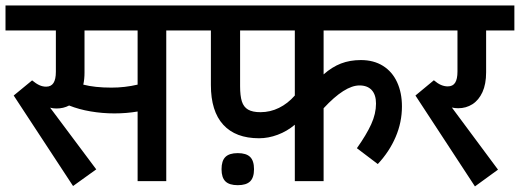

<svg xmlns="http://www.w3.org/2000/svg" viewBox="-29 -648 1861 687"><path d="M660.6 -539.1H565.9V0H463.4V-249Q423.3 -242.2 380.4 -242.2Q337.4 -242.2 295.7 -249.3Q253.9 -256.3 218.3 -270.5Q198.2 -259.8 172.9 -259.8Q160.6 -259.8 150.4 -262.7L315.4 -42L232.4 17.6L20 -306.2L85.9 -360.4Q100.1 -348.6 111.8 -343.3Q123.5 -337.9 136.2 -337.9Q153.8 -337.9 162.4 -351.1Q170.9 -364.3 170.9 -391.1V-539.1H-9.3V-628.4H660.6ZM463.4 -539.1H273.4V-388.2Q273.4 -364.3 269 -345.2Q310.1 -334.5 370.1 -334.5Q417.5 -334.5 463.4 -345.2Z M1128.9 -539.1V-381.8Q1158.7 -408.2 1190.9 -420.7Q1223.1 -433.1 1262.2 -433.1Q1308.1 -433.1 1341.3 -412.4Q1374.5 -391.6 1391.8 -354Q1409.2 -316.4 1409.2 -267.1Q1409.2 -210.4 1386.7 -158Q1364.3 -105.5 1322.8 -61L1248 -117.7Q1282.2 -166 1299.3 -203.6Q1316.4 -241.2 1316.4 -277.3Q1316.4 -309.1 1301 -325.7Q1285.6 -342.3 1257.3 -342.3Q1204.6 -342.3 1128.9 -260.7V0H1025.9V-201.7Q998 -178.2 964.6 -165.8Q931.2 -153.3 897.9 -153.3Q814 -153.3 769.8 -201.7Q725.6 -250 725.6 -343.8V-539.1H642.1V-628.4H1445.8V-539.1ZM1025.9 -539.1H830.1V-339.4Q830.1 -305.2 836.4 -285.2Q842.8 -265.1 858.6 -255.9Q874.5 -246.6 902.8 -246.6Q938 -246.6 969.2 -262Q1000.5 -277.3 1025.9 -306.2Z M879.9 -42.5Q879.9 -12.7 866 1Q852.1 14.6 821.8 14.6Q791.5 14.6 777.6 1Q763.7 -12.7 763.7 -42.5Q763.7 -72.8 777.6 -86.4Q791.5 -100.1 821.8 -100.1Q852.1 -100.1 866 -86.4Q879.9 -72.8 879.9 -42.5Z M1610.4 -260.7Q1599.1 -260.7 1587.9 -263.2L1752.9 -41L1670.4 19L1457.5 -306.2L1523.4 -360.8Q1537.1 -349.1 1549.1 -344Q1561 -338.9 1573.2 -338.9Q1591.3 -338.9 1599.6 -352.1Q1607.9 -365.2 1607.9 -392.1V-539.1H1427.2V-628.4H1811.5V-539.1H1710.4V-389.2Q1710.4 -347.2 1697.3 -318.4Q1684.1 -289.6 1661.4 -275.1Q1638.7 -260.7 1610.4 -260.7Z"/></svg>

Font: Varta
Style: Bold
Weight: 700
Designer: Joana Correia, Viktoriya Grabowska, Eben Sorkin
Foundry: Sorkin Type
Version: Version 1.002; ttfautohint (v1.3) -l 8 -r 24 -G 200 -x 12 -H